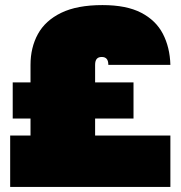

<svg xmlns="http://www.w3.org/2000/svg" viewBox="-20 -735 710 755"><path d="M20 0V-202H100V-269H30V-411H100V-480Q100 -548 129 -601Q158 -654 220.5 -684.5Q283 -715 383 -715Q477 -715 535 -685Q593 -655 620.5 -602Q648 -549 650 -480H406Q406 -496 399.5 -503.5Q393 -511 380 -511Q367 -511 360.5 -503.5Q354 -496 354 -480V-411H505V-269H354V-202H650V0Z"/></svg>

Font: Golos Text Black
Style: Regular
Weight: 900
Designer: A.Korolkova, Vitaly Kuzmin
Foundry: ParaType Ltd
Version: Version 2.004